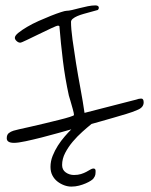

<svg xmlns="http://www.w3.org/2000/svg" viewBox="-20 -522 559 711"><path d="M334 111Q334 119 333 125Q332 131 326 139Q324 142 316.5 147Q309 152 297.5 157Q286 162 272.5 165.5Q259 169 244 169Q231 169 217.5 164Q204 159 192.5 150Q181 141 174 127.5Q167 114 167 96Q167 75 175 55Q183 35 194.5 17Q206 -1 219.5 -16.5Q233 -32 244 -43Q226 -38 196 -29.5Q166 -21 134.5 -13Q103 -5 75 1Q47 7 32 7Q5 7 5 -10Q5 -23 12.5 -29Q20 -35 30 -38Q32 -39 49.5 -43Q67 -47 92 -52.5Q117 -58 145.5 -65Q174 -72 198.5 -78Q223 -84 238.5 -89Q254 -94 254 -96Q254 -102 249.5 -118Q245 -134 241 -148L235 -168Q221 -232 213 -297Q205 -362 200 -425Q198 -427 195 -427Q190 -427 169 -417Q148 -407 124 -395.5Q100 -384 79.5 -374Q59 -364 55 -364Q48 -364 41.5 -370Q35 -376 35 -382Q35 -390 48 -400.5Q61 -411 80.5 -422.5Q100 -434 123.5 -444.5Q147 -455 168.5 -463.5Q190 -472 205.5 -477Q221 -482 226 -482Q234 -482 247 -485Q260 -488 275 -492Q290 -496 305.5 -499Q321 -502 333 -502Q346 -502 346 -493Q346 -488 342 -485L313 -477Q302 -474 289.5 -470.5Q277 -467 266.5 -462.5Q256 -458 249.5 -452.5Q243 -447 243 -441Q243 -416 248.5 -375.5Q254 -335 261.5 -288.5Q269 -242 278 -194Q287 -146 293 -104L472 -150Q478 -151 484 -153Q489 -155 494 -156Q499 -157 503 -157Q512 -157 512 -143Q512 -124 489 -115Q471 -107 447.5 -100Q424 -93 400 -86Q376 -79 354.5 -73Q333 -67 319 -63Q304 -51 285 -34Q266 -17 249.5 2.5Q233 22 221.5 44Q210 66 210 89Q210 107 223.5 116.5Q237 126 254 126Q269 126 280 122.5Q291 119 299.5 114.5Q308 110 314.5 106Q321 102 326 102Q334 102 334 111Z"/></svg>

Font: Reenie Beanie
Style: Regular
Weight: 500
Designer: James Grieshaber
Foundry: James Grieshaber
Version: Version 1.000